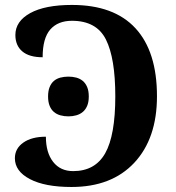

<svg xmlns="http://www.w3.org/2000/svg" viewBox="-20 -744 708 774"><path d="M151.9 -513.2Q97.7 -513.2 69.8 -536.9Q42 -560.5 42 -603Q42 -658.2 101.8 -691.2Q161.6 -724.1 270 -724.1Q439.5 -724.1 526.1 -630.1Q612.8 -536.1 612.8 -356Q612.8 -186 521.5 -88.1Q430.2 9.8 268.1 9.8Q161.1 9.8 100.6 -22Q40 -53.7 40 -106Q40 -145 73.7 -168.9Q107.4 -192.9 165 -192.9Q165 -128.9 194.1 -91.6Q223.1 -54.2 274.9 -54.2Q363.3 -54.2 404.1 -126.2Q444.8 -198.2 444.8 -356Q444.8 -509.3 407 -584.7Q369.1 -660.2 270 -660.2Q213.4 -660.2 182.6 -625Q151.9 -589.8 151.9 -513.2ZM173.8 -355Q173.8 -377.9 180.2 -393.3Q186.5 -408.7 197.5 -418Q208.5 -427.2 223.6 -431.2Q238.8 -435.1 255.9 -435.1Q272.5 -435.1 287.4 -431.2Q302.2 -427.2 313.5 -418Q324.7 -408.7 331.3 -393.3Q337.9 -377.9 337.9 -355Q337.9 -332.5 331.3 -317.1Q324.7 -301.8 313.5 -292.5Q302.2 -283.2 287.4 -279.1Q272.5 -274.9 255.9 -274.9Q238.8 -274.9 223.6 -279.1Q208.5 -283.2 197.5 -292.5Q186.5 -301.8 180.2 -317.1Q173.8 -332.5 173.8 -355Z"/></svg>

Font: Droid Serif
Style: Bold
Weight: 700
Designer: Monotype Design team
Foundry: Monotype Imaging Inc.
Version: Version 1.03